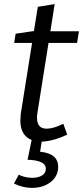

<svg xmlns="http://www.w3.org/2000/svg" viewBox="-20 -680 404 934"><path d="M216 -471 162 -131Q160 -119 160 -107Q160 -54 207 -54Q240 -54 288 -78L307 -25Q239 7 183 9L175 58Q221 63 242 81.5Q263 100 263 131Q263 177 226.5 205.5Q190 234 135 234Q92 234 48 213L71 170Q102 185 138 185Q166 185 184.5 173.5Q203 162 203 141Q203 100 114 97L134 1Q108 -9 93.5 -32.5Q79 -56 79 -93Q79 -102 81 -126L136 -471H49L56 -516L145 -529L164 -647L246 -660L225 -528H364L355 -471Z"/></svg>

Font: Bitter Pro
Style: Italic
Weight: 400
Italic angle: -9°
Designer: Sol Matas, and Bitter project Authors
Foundry: Sol Matas
Version: Version 1.010